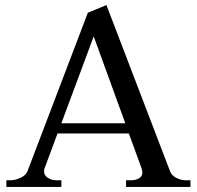

<svg xmlns="http://www.w3.org/2000/svg" viewBox="-20 -734 773 754"><path d="M728 -26V0H475V-26H492Q514 -26 526.5 -34Q539 -42 539 -56Q539 -64 536 -73L486 -210H206L155 -73Q153 -69 153 -61Q153 -45 168 -35.5Q183 -26 203 -26H221V0H5V-26H20Q40 -26 61 -36Q82 -46 88 -62L325 -684L398 -714L648 -61Q654 -45 672.5 -35.5Q691 -26 710 -26ZM472 -250 348 -591 221 -250Z"/></svg>

Font: TavirajRegular
Style: Regular
Weight: 400
Designer: Katatrad Team
Foundry: CadsonDemak
Version: Version 1.001